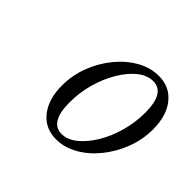

<svg xmlns="http://www.w3.org/2000/svg" viewBox="-99 -846 599 599"><g transform="rotate(45 200.0 -546.5)"><path d="M208 -363Q159 -363 130.5 -399Q102 -435 102 -495Q102 -540 118 -582Q134 -624 161.5 -657.5Q189 -691 223.5 -710.5Q258 -730 295 -730Q343 -730 371.5 -694.5Q400 -659 400 -599Q400 -554 384 -512Q368 -470 340.5 -436Q313 -402 278.5 -382.5Q244 -363 208 -363ZM208 -387Q234 -387 258.5 -407Q283 -427 303 -460Q323 -493 334.5 -534.5Q346 -576 346 -619Q346 -706 294 -706Q268 -706 243.5 -686.5Q219 -667 199 -633.5Q179 -600 167.5 -559Q156 -518 156 -475Q156 -387 208 -387Z"/></g></svg>

Font: Instrument Serif
Style: Italic
Weight: 400
Italic angle: -13°
Designer: Rodrigo Fuenzalida
Foundry: fragTYPE
Version: Version 1.000; ttfautohint (v1.8.4.7-5d5b);gftools[0.9.27]